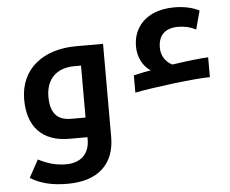

<svg xmlns="http://www.w3.org/2000/svg" viewBox="-58 -723 1236 1031"><g transform="rotate(-5 559.5 -207.0)"><path d="M670 -309V-216C759 -234 992 -264 1076 -264V-371C1041 -370 964 -361 903 -352L881 -349C846 -366 822 -401 822 -445C822 -515 863 -548 929 -548C966 -548 997 -540 1025 -525L1052 -625C1021 -642 973 -654 918 -654C830 -654 763 -623 726 -569C706 -540 695 -504 695 -462C695 -405 722 -353 763 -328C736 -324 704 -317 670 -309ZM267 240C428 240 520 157 520 10V-492H375C198 -492 72 -397 72 -231C72 -83 151 0 294 0H393V13C393 88 347 135 266 135C213 135 168 122 117 96L65 191C123 226 184 240 267 240ZM392 -106H315C240 -106 203 -146 203 -234C203 -330 260 -386 357 -386H392Z"/></g></svg>

Font: Noto Kufi Arabic SemiBold
Style: Regular
Weight: 600
Designer: Monotype Design Team, David Williams, Khaled Hosny
Foundry: Google LLC
Version: Version 2.109